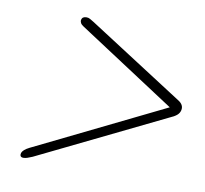

<svg xmlns="http://www.w3.org/2000/svg" viewBox="-57 -617 587 549"><g transform="rotate(10 237.0 -342.5)"><path d="M434 -342 435.5 -346 56 -160Q47 -155.5 41.8 -150.8Q36.5 -146 35 -141.5Q33.5 -136 35.5 -132.5Q37.5 -129 44 -129Q49 -129 55.2 -131Q61.5 -133 69.5 -136.5L436.5 -315.5Q448.5 -320.5 455.8 -326.5Q463 -332.5 465 -341Q469 -357.5 450.5 -368.5L174 -546.5Q167.5 -550.5 162.8 -553.2Q158 -556 152.5 -556Q140 -556 138 -546.5Q137 -542 139.5 -537.2Q142 -532.5 148.5 -528.5Z"/></g></svg>

Font: Fraunces 72pt Soft Wonky ExtraLight
Style: Italic
Weight: 250
Italic angle: -16°
Version: Version 1.000;[b76b70a41]